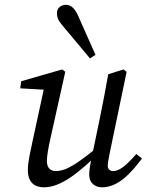

<svg xmlns="http://www.w3.org/2000/svg" viewBox="-20 -782 623 815"><path d="M166.7 13.1C238.7 13.1 313.9 -47.7 412.3 -143.6L412.1 -171.7C313.3 -91.5 264.6 -55.9 217 -55.9C193.1 -55.9 179.1 -69.8 179.1 -98.8C179.1 -120.7 185 -153.4 194 -194L257.1 -477.2L244 -487.3L70 -437.2L65.9 -407L177.5 -400.7L170.2 -422.9L119 -186.4C111.1 -146.6 98.2 -97 98.2 -60.2C98.2 -5.2 129.4 13.1 166.7 13.1ZM412.3 13.1C483.6 13.1 536.9 -49.1 582.7 -109.2L558.5 -128.3C516.7 -80.4 487 -55.6 460.2 -55.6C448.3 -55.6 437.4 -63.5 437.4 -77.5C437.4 -89.5 441.3 -110.3 446.3 -135.1L517.5 -477.2L504.3 -487.3L439.4 -466.8C428.5 -403.1 415.6 -338.5 402.7 -274.9L368.7 -111C359.8 -70.4 358.7 -53.3 358.7 -39C358.7 -4.4 384.9 13.1 412.3 13.1ZM385.2 -549.2C360.4 -605.1 335.7 -660.9 310.9 -716.8C298.7 -743.7 282.4 -761.6 260.2 -761.6C239.9 -761.6 221.6 -748.3 221.6 -727C221.6 -709.6 226.9 -695.3 243.3 -676C283.2 -628.4 322.2 -581.8 362 -534.1L385.2 -549.2Z"/></svg>

Font: Source Serif Variable
Style: Italic
Weight: 389
Italic angle: -12°
Designer: Frank Grießhammer
Foundry: Adobe Systems Incorporated
Version: Version 3.001;hotconv 1.0.111;makeotfexe 2.5.65597